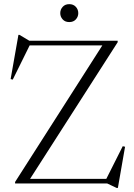

<svg xmlns="http://www.w3.org/2000/svg" viewBox="-20 -906 662 948"><path d="M561 -705V-697.5L122.5 -13.5L112.5 -23H505L586 -184L597.5 -181.5L562 22H556L509.5 0H54.5V-7.5L491.5 -691.5L526 -682H126.5L43 -513L32.5 -515.5L71 -734H76L124.5 -705ZM322 -797Q301.5 -797 289.5 -810.2Q277.5 -823.5 277.5 -841Q277.5 -859 289.5 -872.2Q301.5 -885.5 322 -885.5Q342.5 -885.5 354.5 -872.2Q366.5 -859 366.5 -841Q366.5 -823.5 354.5 -810.2Q342.5 -797 322 -797Z"/></svg>

Font: Newsreader 60pt Light
Style: Regular
Weight: 300
Designer: Hugues Gentile
Foundry: Production Type
Version: Version 1.003